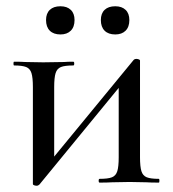

<svg xmlns="http://www.w3.org/2000/svg" viewBox="-20 -583 552 613"><path d="M85 5V-305Q85 -335 80.5 -349.5Q76 -364 63.5 -369Q51 -374 25 -374Q23 -374 23 -380Q23 -386 25 -386Q48 -386 61 -385L118 -384L184 -385Q195 -386 214 -386Q217 -386 217 -380Q217 -374 214 -374Q187 -374 174.5 -369Q162 -364 157.5 -349.5Q153 -335 153 -305V-63L125 -49L407 -392Q410 -395 415 -395Q419 -395 423 -393.5Q427 -392 427 -390V-81Q427 -51 431.5 -36.5Q436 -22 448.5 -17Q461 -12 487 -12Q489 -12 489 -6Q489 0 487 0Q461 0 447 -1L394 -2L338 -1Q323 0 298 0Q295 0 295 -6Q295 -12 298 -12Q325 -12 337.5 -17Q350 -22 354.5 -36.5Q359 -51 359 -81V-326L389 -339L106 6Q102 10 97 10Q93 10 89 8.5Q85 7 85 5ZM127 -519Q127 -540 139 -551.5Q151 -563 173 -563Q194 -563 206 -551.5Q218 -540 218 -519Q218 -497 206 -485Q194 -473 173 -473Q151 -473 139 -485Q127 -497 127 -519ZM302 -519Q302 -540 314 -551.5Q326 -563 348 -563Q369 -563 381 -551.5Q393 -540 393 -519Q393 -497 381 -485Q369 -473 348 -473Q326 -473 314 -485Q302 -497 302 -519Z"/></svg>

Font: Cormorant Infant Medium
Style: Regular
Weight: 500
Designer: Christian Thalmann (Catharsis Fonts)
Foundry: Catharsis Fonts
Version: Version 4.000